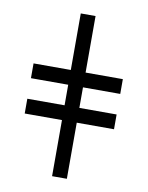

<svg xmlns="http://www.w3.org/2000/svg" viewBox="-85 -822 680 883"><g transform="rotate(10 254.5 -380.0)"><path d="M220 0V-262H46V-331H220V-427H46V-496H220V-760H289V-496H463V-427H289V-331H463V-262H289V0Z"/></g></svg>

Font: Noto Serif SemiCondensed
Style: Regular
Weight: 400
Width: 4
Designer: Monotype Design Team
Foundry: Monotype Imaging Inc.
Version: Version 2.013